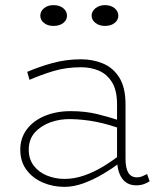

<svg xmlns="http://www.w3.org/2000/svg" viewBox="-20 -715 625 748"><path d="M510 7Q486 7 469.5 -5.5Q453 -18 444.5 -41Q436 -64 436 -97V-308Q436 -363 416.5 -394.5Q397 -426 365.5 -439.5Q334 -453 296 -453Q238 -453 189.5 -438.5Q141 -424 95 -404L86 -435Q132 -455 185 -469.5Q238 -484 296 -484Q342 -484 381.5 -467.5Q421 -451 445 -412.5Q469 -374 469 -308V-97Q469 -60 480 -42Q491 -24 514 -24Q525 -24 535 -28.5Q545 -33 553 -37L563 -9Q555 -3 541.5 2Q528 7 510 7ZM231 13Q186 13 146.5 -4Q107 -21 83 -53.5Q59 -86 59 -132Q59 -177 84.5 -211Q110 -245 154.5 -263.5Q199 -282 256 -282Q312 -282 359 -270.5Q406 -259 457 -242V-211Q402 -231 354 -240.5Q306 -250 256 -251Q214 -252 176.5 -238.5Q139 -225 115.5 -198.5Q92 -172 92 -132Q92 -95 111.5 -69.5Q131 -44 163 -31Q195 -18 231 -18Q269 -18 307 -31Q345 -44 383 -67Q421 -90 457 -119V-88Q421 -61 382.5 -38Q344 -15 305.5 -1Q267 13 231 13ZM389 -614Q367 -614 352 -625.5Q337 -637 337 -654Q337 -671 352 -683Q367 -695 389 -695Q412 -695 426.5 -683Q441 -671 441 -654Q441 -637 426.5 -625.5Q412 -614 389 -614ZM188 -614Q166 -614 151.5 -625.5Q137 -637 137 -654Q137 -671 151.5 -683Q166 -695 188 -695Q212 -695 226.5 -683Q241 -671 241 -654Q241 -637 226.5 -625.5Q212 -614 188 -614Z"/></svg>

Font: BioRhyme ExtraBold ExtraLight
Style: Regular
Weight: 250
Version: Version 1.600;gftools[0.9.33]